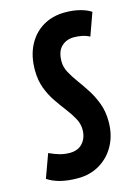

<svg xmlns="http://www.w3.org/2000/svg" viewBox="-138 -772 610 845"><g transform="rotate(-15 167.0 -350.0)"><path d="M361 -681 324 -578Q307 -587 289 -590.5Q271 -594 253 -594Q218 -594 195.5 -572Q173 -550 173 -505Q173 -479 186.5 -454Q200 -429 219.5 -402.5Q239 -376 258.5 -345.5Q278 -315 291.5 -278.5Q305 -242 305 -196Q305 -136 280 -89.5Q255 -43 211 -16.5Q167 10 110 10Q23 10 -27 -24L12 -131Q41 -118 61.5 -112.5Q82 -107 105 -107Q143 -107 164 -131Q185 -155 185 -192Q185 -218 171.5 -243Q158 -268 138 -294Q118 -320 97.5 -350Q77 -380 63.5 -416.5Q50 -453 50 -498Q50 -563 74.5 -610.5Q99 -658 142.5 -684Q186 -710 243 -710Q281 -710 311.5 -702Q342 -694 361 -681Z"/></g></svg>

Font: Georama ExtraCondensed
Style: Bold Italic
Weight: 700
Width: 2
Italic angle: -9°
Designer: Jean-Baptiste Levee
Foundry: Production Type
Version: Version 1.000